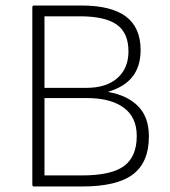

<svg xmlns="http://www.w3.org/2000/svg" viewBox="-20 -675 616 695"><path d="M103 0Q97 0 97 -6V-649Q97 -655 103 -655H275Q383 -655 436 -615Q489 -575 489 -494Q489 -436 460.5 -398.5Q432 -361 372 -343V-342Q441 -330 480 -290.5Q519 -251 519 -181Q519 -88 461.5 -44Q404 0 277 0ZM141 -40H276Q383 -40 429 -74Q475 -108 475 -183Q475 -251 427.5 -285.5Q380 -320 295 -320H141ZM141 -357H293Q365 -357 405 -392.5Q445 -428 445 -489Q445 -556 402.5 -586Q360 -616 269 -616H141Z"/></svg>

Font: Sofia Sans ExtraLight
Style: Regular
Weight: 250
Version: Version 4.100-B